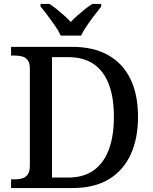

<svg xmlns="http://www.w3.org/2000/svg" viewBox="-20 -951 775 971"><path d="M36 0V-44H55Q76 -44 93 -49Q110 -54 120.5 -69Q131 -84 131 -115V-603Q131 -633 120 -647Q109 -661 92 -665.5Q75 -670 55 -670H36V-714H347Q451 -714 525.5 -673Q600 -632 639 -553Q678 -474 678 -360Q678 -251 641 -170Q604 -89 530.5 -44.5Q457 0 347 0ZM324 -53Q402 -53 453 -89Q504 -125 530 -193.5Q556 -262 556 -360Q556 -459 530 -526Q504 -593 453 -627.5Q402 -662 325 -662H243V-53ZM287 -771Q277 -794 258.5 -820.5Q240 -847 220.5 -873Q201 -899 185 -918V-931H230Q248 -920 267 -904.5Q286 -889 304.5 -872.5Q323 -856 338 -840Q353 -856 371.5 -872.5Q390 -889 409.5 -904.5Q429 -920 447 -931H492V-918Q477 -899 457 -873Q437 -847 419 -820.5Q401 -794 390 -771Z"/></svg>

Font: ET Text
Style: Regular
Weight: 470
Designer: Monotype Design Team
Foundry: Monotype Imaging Inc.
Version: Version 2.009